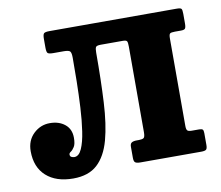

<svg xmlns="http://www.w3.org/2000/svg" viewBox="-65 -597 791 688"><g transform="rotate(-10 331.0 -252.5)"><path d="M15 -107.5Q15 -146.5 40.2 -170.8Q65.5 -195 99.5 -195Q133 -195 154.5 -177.5Q176 -160 176 -128.5Q176 -106 169.5 -95.8Q163 -85.5 156.5 -81.2Q150 -77 150 -72Q150 -65 155.2 -62.5Q160.5 -60 166 -60Q182.5 -60 193 -83.5Q203.5 -107 209.2 -145.8Q215 -184.5 217.5 -231.2Q220 -278 220.8 -325Q221.5 -372 221.5 -411Q221.5 -429.5 216.8 -434.8Q212 -440 194 -440H156.5Q140.5 -440 136 -443.8Q131.5 -447.5 131.5 -464.5V-495.5Q131.5 -512 136 -516Q140.5 -520 156.5 -520H618.5Q633 -520 636 -516Q639 -512 639 -497.5V-463Q639 -448.5 635.5 -444.2Q632 -440 620.5 -440H598Q584.5 -440 580.5 -436.8Q576.5 -433.5 576.5 -419V-100.5Q576.5 -88 580.5 -84Q584.5 -80 596 -80H623Q632.5 -80 635.8 -76.8Q639 -73.5 639 -63.5V-20.5Q639 -7.5 634.5 -3.8Q630 0 616.5 0H395.5Q382 0 376.8 -3.8Q371.5 -7.5 371.5 -21V-61Q371.5 -72.5 377.8 -76.2Q384 -80 396.5 -80H404Q416 -80 421.2 -83.5Q426.5 -87 426.5 -104.5V-415.5Q426.5 -430.5 424 -435.2Q421.5 -440 408.5 -440H328.5Q313.5 -440 310.5 -434.8Q307.5 -429.5 307.5 -415Q307.5 -314.5 303.2 -234.8Q299 -155 283.8 -99.2Q268.5 -43.5 236.5 -14.2Q204.5 15 149 15Q86.5 15 50.8 -17.2Q15 -49.5 15 -107.5Z"/></g></svg>

Font: Besley* Narrow
Style: Bold
Weight: 700
Width: 4
Designer: Owen Earl
Foundry: indestructible type*
Version: Version 3.000; ttfautohint (v1.8.3)